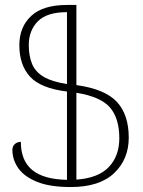

<svg xmlns="http://www.w3.org/2000/svg" viewBox="-20 -744 578 774"><path d="M265 10Q182 10 130.5 -10.5Q79 -31 54.5 -65Q30 -99 30 -140Q30 -154 39.5 -163Q49 -172 64 -172Q64 -97 109.5 -59Q155 -21 250 -19V-375Q144 -388 101 -435Q58 -482 58 -562Q58 -635 105.5 -679.5Q153 -724 250 -724H288V-401Q403 -385 451 -333.5Q499 -282 499 -189Q499 -102 440 -46Q381 10 265 10ZM461 -187Q461 -266 424 -310Q387 -354 288 -370V-20Q376 -26 418.5 -70.5Q461 -115 461 -187ZM96 -562Q96 -519 109 -487Q122 -455 155 -435Q188 -415 250 -405V-695Q169 -695 132.5 -658Q96 -621 96 -562Z"/></svg>

Font: Noto Serif Armenian SemiCondensed ExtraLight
Style: Regular
Weight: 200
Width: 4
Designer: Monotype Design Team
Foundry: Monotype Imaging Inc.
Version: Version 2.008; ttfautohint (v1.8.4.7-5d5b)